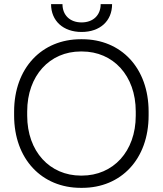

<svg xmlns="http://www.w3.org/2000/svg" viewBox="-20 -897 785 925"><path d="M226 -877C226 -796 285 -743 373 -743C462 -743 520 -796 520 -877H465C465 -824 429 -789 373 -789C317 -789 281 -824 281 -877ZM48 -341C48 -130 182 8 369 8H376C563 8 696 -130 696 -341V-359C696 -570 563 -708 376 -708H369C182 -708 48 -570 48 -359ZM111 -340V-360C111 -533 220 -649 369 -649H375C525 -649 634 -533 634 -360V-340C634 -167 525 -51 374 -51H370C220 -51 111 -167 111 -340Z"/></svg>

Font: Fixel Text Light
Style: Regular
Weight: 300
Width: 4
Designer: AlfaBravo + MacPaw
Foundry: Kyrylo Tkachov, Marchela Mozhyna, Serhii Makarenko, Maria Weinstein, Zakhar Kryvoshyya
Version: Version 1.211